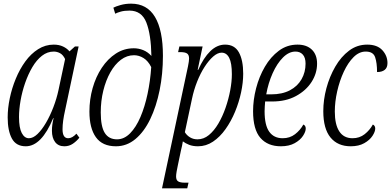

<svg xmlns="http://www.w3.org/2000/svg" viewBox="-20 -790 2139 1050"><path d="M121 10Q68 10 45 -32.5Q22 -75 22 -148Q22 -198 33.5 -253Q45 -308 66.5 -360Q88 -412 118.5 -454Q149 -496 188.5 -521Q228 -546 274 -546Q303 -546 325 -535.5Q347 -525 360 -509L390 -536H410L336 -187Q329 -156 325.5 -130.5Q322 -105 322 -83Q322 -34 353 -34Q375 -34 398 -59L414 -37Q399 -18 378.5 -4Q358 10 332 10Q299 10 281.5 -13Q264 -36 264 -75Q264 -91 266 -106.5Q268 -122 273 -144H271Q207 10 121 10ZM138 -34Q161 -34 185 -57Q209 -80 231.5 -118.5Q254 -157 272 -204Q290 -251 300 -298L336 -467Q325 -490 308.5 -499Q292 -508 274 -508Q239 -508 209.5 -485Q180 -462 157 -423Q134 -384 117.5 -336.5Q101 -289 92.5 -240.5Q84 -192 84 -150Q84 -91 99 -62.5Q114 -34 138 -34Z M614 10Q540 10 504.5 -39.5Q469 -89 469 -180Q469 -246 486.5 -308Q504 -370 536.5 -419Q569 -468 613.5 -497Q658 -526 712 -526Q738 -526 763 -516Q788 -506 808 -484Q806 -601 780.5 -666.5Q755 -732 688 -732Q660 -732 640.5 -726.5Q621 -721 610 -715L600 -748Q613 -755 639.5 -762.5Q666 -770 697 -770Q784 -770 827.5 -697.5Q871 -625 871 -485Q871 -386 853 -297Q835 -208 801.5 -138.5Q768 -69 720.5 -29.5Q673 10 614 10ZM620 -28Q659 -28 691.5 -61Q724 -94 748 -150Q772 -206 787 -277Q802 -348 807 -423Q790 -457 765 -472.5Q740 -488 713 -488Q674 -488 641 -463Q608 -438 583.5 -394.5Q559 -351 545 -294.5Q531 -238 531 -175Q531 -98 553 -63Q575 -28 620 -28Z M866 240 1008 -427Q1014 -456 1014 -470Q1014 -490 1003 -497.5Q992 -505 967 -505H954L961 -536H1088L1061 -408H1064Q1093 -474 1130 -510Q1167 -546 1211 -546Q1263 -546 1286.5 -503.5Q1310 -461 1310 -387Q1310 -339 1298.5 -285Q1287 -231 1265.5 -179Q1244 -127 1213.5 -84Q1183 -41 1145 -15.5Q1107 10 1063 10Q1035 10 1014.5 2Q994 -6 980 -17Q978 -5 975.5 7.5Q973 20 970 31L953 112Q949 130 946 147.5Q943 165 943 175Q943 195 954.5 202Q966 209 990 209H1011L1004 240ZM1060 -28Q1094 -28 1122.5 -51.5Q1151 -75 1174 -114Q1197 -153 1213.5 -200.5Q1230 -248 1239 -296Q1248 -344 1248 -384Q1248 -445 1233.5 -473.5Q1219 -502 1192 -502Q1170 -502 1146 -481Q1122 -460 1099 -424.5Q1076 -389 1058 -343.5Q1040 -298 1030 -250L991 -67Q1001 -50 1019 -39Q1037 -28 1060 -28Z M1516 10Q1444 10 1404 -36Q1364 -82 1364 -182Q1364 -243 1380.5 -307Q1397 -371 1428.5 -425Q1460 -479 1505 -512.5Q1550 -546 1607 -546Q1657 -546 1685.5 -518.5Q1714 -491 1714 -442Q1714 -389 1684 -342Q1654 -295 1599 -265Q1544 -235 1469 -235H1430Q1429 -223 1428 -208.5Q1427 -194 1427 -182Q1427 -105 1452.5 -69.5Q1478 -34 1526 -34Q1565 -34 1593.5 -56Q1622 -78 1639 -109Q1652 -103 1652 -87Q1652 -70 1637 -47Q1622 -24 1591.5 -7Q1561 10 1516 10ZM1436 -274H1463Q1523 -274 1565 -296Q1607 -318 1629 -356.5Q1651 -395 1651 -442Q1651 -475 1636 -491.5Q1621 -508 1596 -508Q1560 -508 1527.5 -475.5Q1495 -443 1471 -389.5Q1447 -336 1436 -274Z M1898 10Q1827 10 1787.5 -38Q1748 -86 1748 -182Q1748 -244 1765 -307.5Q1782 -371 1813.5 -425.5Q1845 -480 1889 -513Q1933 -546 1988 -546Q2043 -546 2071 -515.5Q2099 -485 2099 -445Q2099 -420 2084 -408Q2069 -396 2042 -396Q2042 -446 2031.5 -477Q2021 -508 1980 -508Q1944 -508 1913.5 -477.5Q1883 -447 1860 -397.5Q1837 -348 1824 -290.5Q1811 -233 1811 -180Q1811 -109 1835.5 -71.5Q1860 -34 1908 -34Q1946 -34 1974 -56Q2002 -78 2019 -109Q2032 -103 2032 -87Q2032 -70 2017 -47Q2002 -24 1972 -7Q1942 10 1898 10Z"/></svg>

Font: Noto Serif ExtraCondensed Light
Style: Italic
Weight: 300
Width: 2
Italic angle: -12°
Designer: Monotype Design Team
Foundry: Monotype Imaging Inc.
Version: Version 2.014; ttfautohint (v1.8.4.7-5d5b)